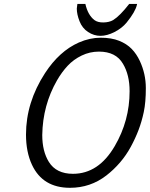

<svg xmlns="http://www.w3.org/2000/svg" viewBox="-20 -917 743 952"><path d="M548.8 -192.4Q622.6 -318.4 622.6 -464.8Q622.6 -545.9 589.8 -600.6Q554.7 -661.1 470.7 -661.1Q425.3 -661.1 385 -641.6Q344.7 -622.1 315.7 -591.1Q286.6 -560.1 262.7 -518.6Q191.9 -395.5 189.5 -247.6Q189.5 -167 222.2 -114.3Q258.8 -55.2 341.8 -55.2Q468.8 -55.2 548.8 -192.4ZM108.9 -249.5Q108.9 -409.2 203.1 -554.2Q273.9 -663.1 370.6 -706.1Q425.3 -730 479 -730Q532.7 -730 570.6 -714.8Q608.4 -699.7 632.8 -674.6Q657.2 -649.4 673.3 -614.7Q703.1 -550.8 703.1 -480.2Q703.1 -409.7 692.9 -361.6Q682.6 -313.5 667 -272.5Q651.4 -231.4 628.7 -189.5Q606 -147.5 575 -111.3Q543.9 -75.2 507.3 -46.9Q428.2 14.2 327.1 14.2Q191.9 14.2 138.7 -99.6Q108.9 -163.1 108.9 -249.5ZM360.8 -874.5 363.3 -894.5Q363.3 -896.5 363.8 -897.5H403.3Q415.5 -842.8 448.2 -817.4Q464.8 -805.2 493.2 -805.7Q521.5 -806.2 541 -817.4Q574.7 -838.4 620.6 -897.5H659.7Q659.2 -896.5 659.2 -894.8Q659.2 -893.1 658.7 -892.6Q650.9 -858.4 607.9 -805.2Q585 -777.3 547.9 -758.3Q510.7 -739.3 478.3 -739.3Q445.8 -739.3 416.7 -758.3Q387.7 -777.3 374.3 -811.8Q360.8 -846.2 360.8 -874.5Z"/></svg>

Font: Tuffy
Style: Italic
Weight: 400
Italic angle: -12°
Designer: Thatcher Ulrich, Karoly Barta and Michael Everson
Version: Version 001.271